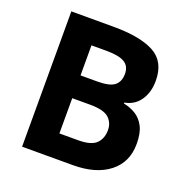

<svg xmlns="http://www.w3.org/2000/svg" viewBox="-127 -833 927 952"><g transform="rotate(20 336.0 -357.0)"><path d="M89.8 -713.9H312Q454.6 -713.9 527.8 -673.8Q601.1 -633.8 601.1 -533.2Q601.1 -472.7 572.3 -430.4Q543.5 -388.2 491.2 -378.9V-374Q526.9 -366.7 555.7 -348.9Q584.5 -331.1 601.8 -297.1Q619.1 -263.2 619.1 -207Q619.1 -109.9 548.8 -54.9Q478.5 0 356.9 0H89.8ZM241.2 -431.2H329.1Q395 -431.2 420.4 -451.9Q445.8 -472.7 445.8 -513.2Q445.8 -554.2 415.8 -572Q385.7 -589.8 320.8 -589.8H241.2ZM241.2 -311V-125H339.8Q408.2 -125 435.1 -151.4Q461.9 -177.7 461.9 -222.2Q461.9 -261.7 434.6 -286.4Q407.2 -311 335 -311Z"/></g></svg>

Font: Open Sans
Style: Bold
Weight: 700
Designer: Monotype Design Team
Foundry: Monotype Imaging Inc.
Version: Version 3.000; ttfautohint (v1.8.4)